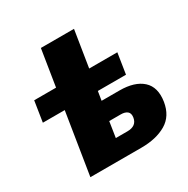

<svg xmlns="http://www.w3.org/2000/svg" viewBox="-166 -885 1015 1034"><g transform="rotate(-30 342.0 -368.0)"><path d="M105 0 166 -382H30L50 -510H186L222 -736H428L392 -510H567L547 -382H372L363 -326H474Q568 -326 616 -282.5Q664 -239 651 -154Q638 -72 576.5 -36Q515 0 422 0ZM329 -114H401Q458 -114 466 -162Q470 -188 456 -199.5Q442 -211 416 -211H344Z"/></g></svg>

Font: Mulish ExtraBlack
Style: Italic
Weight: 1000
Italic angle: -9°
Designer: Vernon Adams
Foundry: Vernon Adams
Version: Version 3.603; ttfautohint (v1.8.3)